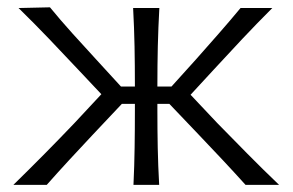

<svg xmlns="http://www.w3.org/2000/svg" viewBox="-20 -518 820 538"><path d="M17.5 0Q62 -43.5 104.8 -86.8Q147.5 -130 188.5 -173L264 -254L199.5 -322.5Q158.5 -366 117.8 -408.8Q77 -451.5 32 -495.5L120 -497.5Q149.5 -461.5 182.2 -425.2Q215 -389 248 -353L319 -275.5H358V-276.5Q358 -335.5 357 -388Q356 -440.5 353 -495.5H426.5Q423.5 -441 422.2 -388.2Q421 -335.5 421 -276.5V-275.5H460.5L530 -352.5Q561.5 -388 593.2 -424.2Q625 -460.5 654 -495.5H743Q699.5 -452 659 -409Q618.5 -366 579.5 -323.5L514 -252.5L588.5 -173.5Q630.5 -130.5 673.5 -87Q716.5 -43.5 762 0H668Q635.5 -36 603.2 -70.5Q571 -105 536.5 -141L454.5 -227H421V-211Q421 -153.5 422 -103.8Q423 -54 426 0H354Q356.5 -54 357.2 -103.8Q358 -153.5 358 -211V-227H321.5L239 -139.5Q206 -104.5 173.8 -69.5Q141.5 -34.5 111 0Z"/></svg>

Font: Commissioner Flair Light
Style: Regular
Weight: 300
Designer: Kostas Bartsokas
Foundry: Kostas Bartsokas
Version: Version 1.000; ttfautohint (v1.8.3)